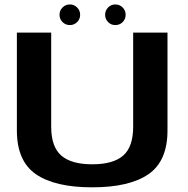

<svg xmlns="http://www.w3.org/2000/svg" viewBox="-20 -818 824 842"><path d="M384.5 3.5Q547.5 3.5 631 -54Q714.5 -111.5 714.5 -246V-675H564V-262.5Q564 -174 520.2 -135.8Q476.5 -97.5 384.5 -97.5Q292.5 -97.5 248.5 -136Q204.5 -174.5 204.5 -262.5V-675H54V-246Q54 -111.5 137.5 -54Q221 3.5 384.5 3.5ZM286.5 -708Q305 -708 318.2 -721.2Q331.5 -734.5 331.5 -753Q331.5 -772 318.2 -785.2Q305 -798.5 286.5 -798.5Q267.5 -798.5 254.2 -785.2Q241 -772 241 -753Q241 -734.5 254.2 -721.2Q267.5 -708 286.5 -708ZM485.5 -708Q505 -708 518 -721.2Q531 -734.5 531 -753Q531 -772 518 -785.2Q505 -798.5 485.5 -798.5Q467 -798.5 454 -785.2Q441 -772 441 -753Q441 -734.5 454 -721.2Q467 -708 485.5 -708Z"/></svg>

Font: Anybody SemiExpanded SemiBold
Style: Regular
Weight: 600
Width: 6
Designer: Tyler Finck
Foundry: Etcetera Type Company
Version: Version 1.113;gftools[0.9.25]